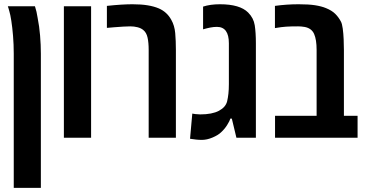

<svg xmlns="http://www.w3.org/2000/svg" viewBox="-20 -660 1749 920"><path d="M45.9 240.2V-402.8Q45.9 -446.8 42.5 -488Q39.1 -529.3 34.2 -560.5Q29.3 -591.8 24.9 -605.5Q23.4 -611.8 21.5 -617.7Q19.5 -623.5 17.6 -629.9H147.5Q155.8 -605 160.2 -575.2Q168.5 -533.7 172.1 -489.3Q175.8 -444.8 175.8 -402.8V240.2Z M286.1 0V-629.9H416.5V0Z M692.4 0V-420.9Q692.4 -456.1 687 -480.2Q681.6 -504.4 666 -516.6Q655.3 -525.4 638.9 -529.5Q622.6 -533.7 604 -533.7Q591.8 -533.7 570.8 -532.5Q549.8 -531.2 528.3 -529.5Q506.8 -527.8 492.2 -526.4V-631.8Q528.3 -635.7 559.6 -637.7Q590.8 -639.6 614.7 -639.6Q656.7 -639.6 687.5 -634.5Q718.3 -629.4 741.2 -619.6Q780.3 -602.5 800.8 -564.9Q816.4 -537.6 819.6 -501.2Q822.8 -464.8 822.8 -420.4V0Z M947.3 10.3Q933.6 10.3 919.7 8.8Q905.8 7.3 890.6 4.9L901.4 -115.7Q903.8 -114.7 916.7 -113.3Q929.7 -111.8 939 -111.8Q996.6 -111.8 1029.1 -129.2Q1061.5 -146.5 1068.4 -174.8Q1072.3 -191.4 1074.5 -211.4Q1076.7 -231.4 1076.7 -256.8V-452.6Q1076.7 -531.2 1019.5 -531.2Q1004.4 -531.2 988 -528.1Q971.7 -524.9 953.1 -519.5V-628.4Q987.8 -639.6 1033.7 -639.6Q1129.4 -639.6 1168.9 -600.1Q1195.3 -573.7 1200.7 -538.6Q1206.1 -503.4 1206.1 -452.6V0H1112.8L1090.8 -91.8H1083.5Q1080.1 -79.1 1067.9 -60.1Q1055.7 -41 1039.1 -25.9Q1024.9 -12.2 998.3 -1Q971.7 10.3 947.3 10.3Z M1297.9 0V-105H1497.1V-420.9Q1497.1 -470.2 1485.1 -497.3Q1473.1 -524.4 1440.4 -530.8Q1432.6 -532.2 1423.8 -533Q1415 -533.7 1408.7 -533.7Q1372.6 -533.7 1350.8 -532.2Q1329.1 -530.8 1297.4 -525.4V-631.8Q1354 -639.6 1411.1 -639.6Q1459.5 -639.6 1490.2 -634.8Q1521 -629.9 1542 -621.1Q1569.8 -609.9 1586.2 -593.8Q1602.5 -577.6 1613.3 -557.1Q1619.1 -546.9 1622.3 -523.2Q1625.5 -499.5 1626.7 -471.7Q1627.9 -443.8 1627.9 -420.4V-105H1693.4V0Z"/></svg>

Font: Open Sans Condensed
Style: Bold
Weight: 700
Width: 3
Designer: Monotype Design Team
Foundry: Monotype Imaging Inc.
Version: Version 3.003; ttfautohint (v1.8.4)